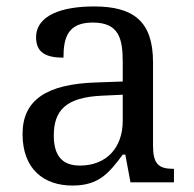

<svg xmlns="http://www.w3.org/2000/svg" viewBox="-20 -566 603 596"><path d="M205 10C288 10 319 -30 361 -86H369L385 0H520V-42H517C472 -42 455 -58 455 -114V-373C455 -500 394 -546 272 -546C173 -546 92 -519 92 -450C92 -404 121 -387 177 -387C177 -450 191 -496 268 -496C350 -496 361 -445 361 -373V-313L278 -310C125 -305 50 -256 50 -150C50 -41 116 10 205 10ZM228 -52C173 -52 147 -83 147 -145C147 -223 184 -264 297 -269L361 -272V-191C361 -106 309 -52 228 -52Z"/></svg>

Font: Noto Fangsong KSS Vertical
Style: Regular
Weight: 400
Designer: LIU Zhao, ZHANG Congyu, Kushim JIANG
Foundry: Guyu Beijing Co. Ltd.
Version: Version 1.000;November 16, 2022;FontCreator 11.5.0.2427 64-b